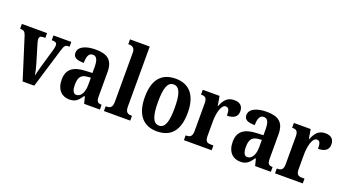

<svg xmlns="http://www.w3.org/2000/svg" viewBox="-57 -1332 3443 1913"><g transform="rotate(20 1664.5 -375.0)"><path d="M71 -437 209 0H332L457 -412C474 -470 485 -485 512 -485H530V-536H341V-485H354C384 -485 397 -472 397 -452C397 -433 393 -417 386 -393L330 -200C319 -162 310 -122 304 -96C299 -129 288 -175 275 -219L219 -406C214 -421 210 -436 210 -452C210 -473 222 -485 251 -485H273V-536H6V-485C44 -485 58 -476 71 -437Z M705 10C771 10 797 -18 835 -72H843L861 0H1028V-51H1025C985 -51 972 -67 972 -122V-377C972 -503 910 -548 787 -548C685 -548 605 -516 605 -448C605 -401 642 -382 718 -382C718 -449 733 -490 776 -490C821 -490 834 -448 834 -374V-317L763 -314C633 -309 568 -260 568 -152C568 -42 629 10 705 10ZM756 -57C724 -57 709 -90 709 -148C709 -222 731 -259 798 -265L835 -268V-191C835 -112 804 -57 756 -57Z M1071 0H1350V-51H1341C1305 -51 1280 -64 1280 -123V-760H1071V-709H1081C1104 -709 1142 -701 1142 -647V-123C1142 -64 1117 -51 1081 -51H1071Z M1633 10C1784 10 1862 -82 1862 -270C1862 -457 1776 -548 1636 -548C1485 -548 1406 -457 1406 -270C1406 -82 1492 10 1633 10ZM1635 -51C1570 -51 1546 -126 1546 -270C1546 -414 1569 -487 1634 -487C1699 -487 1723 -414 1723 -270C1723 -126 1700 -51 1635 -51Z M1919 0H2213V-51H2185C2151 -51 2126 -59 2126 -118V-275C2126 -360 2149 -459 2197 -459C2230 -459 2238 -431 2238 -376C2308 -376 2349 -404 2349 -461C2349 -512 2321 -547 2256 -547C2186 -547 2150 -507 2123 -436H2119L2102 -536H1924V-485H1927C1965 -485 1988 -476 1988 -417V-123C1988 -60 1962 -51 1923 -51H1919Z M2518 10C2584 10 2610 -18 2648 -72H2656L2674 0H2841V-51H2838C2798 -51 2785 -67 2785 -122V-377C2785 -503 2723 -548 2600 -548C2498 -548 2418 -516 2418 -448C2418 -401 2455 -382 2531 -382C2531 -449 2546 -490 2589 -490C2634 -490 2647 -448 2647 -374V-317L2576 -314C2446 -309 2381 -260 2381 -152C2381 -42 2442 10 2518 10ZM2569 -57C2537 -57 2522 -90 2522 -148C2522 -222 2544 -259 2611 -265L2648 -268V-191C2648 -112 2617 -57 2569 -57Z M2885 0H3179V-51H3151C3117 -51 3092 -59 3092 -118V-275C3092 -360 3115 -459 3163 -459C3196 -459 3204 -431 3204 -376C3274 -376 3315 -404 3315 -461C3315 -512 3287 -547 3222 -547C3152 -547 3116 -507 3089 -436H3085L3068 -536H2890V-485H2893C2931 -485 2954 -476 2954 -417V-123C2954 -60 2928 -51 2889 -51H2885Z"/></g></svg>

Font: Noto Serif Devanagari Condensed
Style: Bold
Weight: 700
Width: 3
Designer: Universal Thirst, Indian Type Foundry and the Monotype Design Team
Foundry: Monotype Imaging Inc.
Version: Version 2.004